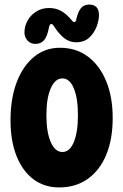

<svg xmlns="http://www.w3.org/2000/svg" viewBox="-20 -817 540 840"><path d="M239 3Q174 3 126.5 -32.5Q79 -68 52.5 -134Q26 -200 26 -291Q26 -386 53 -457Q80 -528 128.5 -568Q177 -608 242 -608Q313 -608 364.5 -569.5Q416 -531 444.5 -462Q473 -393 473 -301Q473 -207 444.5 -139Q416 -71 363.5 -34Q311 3 239 3ZM253 -152Q285 -152 303 -195.5Q321 -239 321 -313Q321 -387 303 -430.5Q285 -474 253 -474Q221 -474 202 -430.5Q183 -387 183 -313Q183 -239 202 -195.5Q221 -152 253 -152ZM195 -782Q225 -782 248.5 -768.5Q272 -755 295 -727Q301 -719 306 -720.5Q311 -722 313 -729Q320 -763 333 -780Q346 -797 370 -797Q413 -797 413 -751Q413 -729 403 -701.5Q393 -674 371 -653Q349 -632 313 -632Q284 -632 260.5 -650.5Q237 -669 215 -704Q209 -713 203 -712Q197 -711 194 -696Q187 -658 173 -641.5Q159 -625 135 -625Q114 -625 100.5 -639.5Q87 -654 87 -675Q87 -702 100.5 -726.5Q114 -751 138.5 -766.5Q163 -782 195 -782Z"/></svg>

Font: DynaPuff Condensed Medium
Style: Regular
Weight: 500
Width: 3
Designer: Toshi Omagari, Jennifer Daniel
Foundry: Google Fonts
Version: Version 2.000; ttfautohint (v1.8.4.7-5d5b)